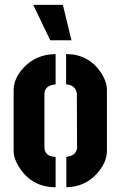

<svg xmlns="http://www.w3.org/2000/svg" viewBox="-20 -783 505 804"><path d="M119.1 -762.7H243.2L279.3 -614.3H190.4ZM37.1 -151.4V-406.2Q37.1 -454.1 79.1 -500Q131.8 -555.7 212.9 -556.6V-429.7Q168.9 -425.8 166 -392.6V-165Q168 -127 212.9 -126V1Q117.2 1 64.5 -76.2Q37.1 -116.2 37.1 -151.4ZM257.8 1V-126Q298.8 -130.9 302.7 -163.1L301.8 -392.6Q294.9 -427.7 256.8 -429.7V-556.6Q348.6 -556.6 400.4 -482.4Q427.7 -442.4 427.7 -406.2V-151.4Q427.7 -102.5 385.7 -55.7Q335 0 257.8 1Z"/></svg>

Font: Post No Bills Jaffna ExtraBold
Style: Regular
Weight: 800
Designer: Kosala Senevirathne, Siva Puranthara, Lasantha Premarathna, Tharique Azeez
Foundry: Mooniak
Version: Version 1.220 ; ttfautohint (v1.6)